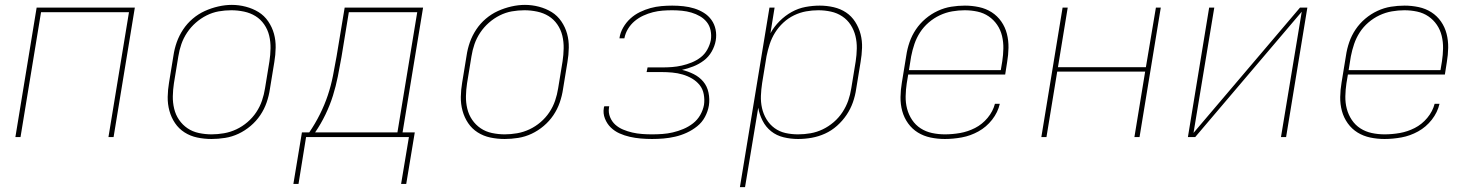

<svg xmlns="http://www.w3.org/2000/svg" viewBox="-20 -561 6040 786"><path d="M43 0 130 -530H532L445 0H424L508 -511H148L64 0Z M846 8Q816 8 787.5 2Q759 -4 735.5 -19Q712 -34 696.5 -57Q681 -80 673.5 -107.5Q666 -135 666.5 -164.5Q667 -194 672 -223L690 -333Q694 -361 703.5 -388Q713 -415 729.5 -440Q746 -465 769 -484.5Q792 -504 818.5 -516Q845 -528 873.5 -534.5Q902 -541 929 -541Q958 -541 986.5 -533.5Q1015 -526 1038.5 -511.5Q1062 -497 1078 -473.5Q1094 -450 1101.5 -423Q1109 -396 1108.5 -366Q1108 -336 1103 -307L1085 -197Q1081 -169 1071.5 -141.5Q1062 -114 1045.5 -89.5Q1029 -65 1006 -45.5Q983 -26 956.5 -13.5Q930 -1 901.5 3.5Q873 8 846 8ZM846 -11Q871 -11 897 -15.5Q923 -20 947.5 -31.5Q972 -43 993 -61Q1014 -79 1029 -101.5Q1044 -124 1052.5 -149Q1061 -174 1065 -200L1083 -310Q1087 -336 1087.5 -363Q1088 -390 1082 -415Q1076 -440 1061.5 -461Q1047 -482 1026 -495Q1005 -508 979 -513.5Q953 -519 927 -519Q901 -519 875.5 -514.5Q850 -510 826 -498Q802 -486 781.5 -468Q761 -450 746 -427.5Q731 -405 722.5 -380.5Q714 -356 710 -330L692 -220Q688 -194 687.5 -167.5Q687 -141 693 -116Q699 -91 713 -70.5Q727 -50 747.5 -36Q768 -22 794 -16.5Q820 -11 846 -11Z M1181 192 1216 -19H1246Q1270 -54 1289.5 -93Q1309 -132 1322 -171Q1335 -210 1343 -250.5Q1351 -291 1358 -331L1391 -530H1712L1628 -19H1678L1643 192H1622L1654 0H1233L1202 192ZM1270 -19H1607L1688 -511H1408L1378 -328Q1371 -288 1363 -248Q1355 -208 1343 -169.5Q1331 -131 1312.5 -92.5Q1294 -54 1270 -19Z M2046 8Q2016 8 1987.5 2Q1959 -4 1935.5 -19Q1912 -34 1896.5 -57Q1881 -80 1873.5 -107.5Q1866 -135 1866.5 -164.5Q1867 -194 1872 -223L1890 -333Q1894 -361 1903.5 -388Q1913 -415 1929.5 -440Q1946 -465 1969 -484.5Q1992 -504 2018.5 -516Q2045 -528 2073.5 -534.5Q2102 -541 2129 -541Q2158 -541 2186.5 -533.5Q2215 -526 2238.5 -511.5Q2262 -497 2278 -473.5Q2294 -450 2301.5 -423Q2309 -396 2308.5 -366Q2308 -336 2303 -307L2285 -197Q2281 -169 2271.5 -141.5Q2262 -114 2245.5 -89.5Q2229 -65 2206 -45.5Q2183 -26 2156.5 -13.5Q2130 -1 2101.5 3.5Q2073 8 2046 8ZM2046 -11Q2071 -11 2097 -15.5Q2123 -20 2147.5 -31.5Q2172 -43 2193 -61Q2214 -79 2229 -101.5Q2244 -124 2252.5 -149Q2261 -174 2265 -200L2283 -310Q2287 -336 2287.5 -363Q2288 -390 2282 -415Q2276 -440 2261.5 -461Q2247 -482 2226 -495Q2205 -508 2179 -513.5Q2153 -519 2127 -519Q2101 -519 2075.5 -514.5Q2050 -510 2026 -498Q2002 -486 1981.5 -468Q1961 -450 1946 -427.5Q1931 -405 1922.5 -380.5Q1914 -356 1910 -330L1892 -220Q1888 -194 1887.5 -167.5Q1887 -141 1893 -116Q1899 -91 1913 -70.5Q1927 -50 1947.5 -36Q1968 -22 1994 -16.5Q2020 -11 2046 -11Z M2649 8Q2626 8 2603 6Q2580 4 2558 -1Q2536 -6 2516 -15Q2496 -24 2480.5 -39Q2465 -54 2456.5 -75.5Q2448 -97 2452 -119Q2452 -121 2452.5 -122.5Q2453 -124 2454 -126H2474Q2474 -124 2473.5 -123Q2473 -122 2473 -120Q2470 -100 2477.5 -81.5Q2485 -63 2499 -50.5Q2513 -38 2531 -30.5Q2549 -23 2568.5 -18.5Q2588 -14 2608.5 -12.5Q2629 -11 2649 -11Q2670 -11 2691.5 -12.5Q2713 -14 2734.5 -19Q2756 -24 2777.5 -33Q2799 -42 2817 -56Q2835 -70 2846.5 -90Q2858 -110 2862 -132Q2865 -153 2861 -175Q2857 -197 2844 -213Q2831 -229 2813 -239.5Q2795 -250 2774.5 -256Q2754 -262 2732 -264Q2710 -266 2688 -266H2627L2631 -285H2691Q2711 -285 2731 -286.5Q2751 -288 2771 -292.5Q2791 -297 2811 -305Q2831 -313 2848 -326Q2865 -339 2875.5 -358Q2886 -377 2890 -397Q2893 -417 2889 -436.5Q2885 -456 2873.5 -470.5Q2862 -485 2845.5 -494.5Q2829 -504 2810.5 -509.5Q2792 -515 2772 -517Q2752 -519 2732 -519Q2712 -519 2692.5 -517.5Q2673 -516 2653 -511Q2633 -506 2613.5 -497Q2594 -488 2578 -474.5Q2562 -461 2551 -443Q2540 -425 2536 -404Q2536 -404 2536 -404Q2536 -404 2536 -404H2516Q2516 -404 2516 -404.5Q2516 -405 2516 -405Q2519 -427 2531 -448Q2543 -469 2560.5 -485Q2578 -501 2599.5 -511.5Q2621 -522 2643 -528Q2665 -534 2687.5 -536Q2710 -538 2732 -538Q2755 -538 2778 -535.5Q2801 -533 2822 -526.5Q2843 -520 2861.5 -508.5Q2880 -497 2892.5 -479.5Q2905 -462 2909.5 -440Q2914 -418 2910 -395Q2906 -372 2893.5 -350Q2881 -328 2861 -313Q2841 -298 2818 -289Q2795 -280 2772 -275Q2797 -269 2820 -257.5Q2843 -246 2859 -227Q2875 -208 2880.5 -181.5Q2886 -155 2882 -129Q2878 -105 2866 -82.5Q2854 -60 2834 -44Q2814 -28 2791 -17.5Q2768 -7 2744 -1.5Q2720 4 2696.5 6Q2673 8 2649 8Z M3009 205 3130 -530H3151L3134 -425Q3149 -452 3171.5 -474.5Q3194 -497 3221 -512Q3248 -527 3277.5 -532.5Q3307 -538 3336 -538Q3365 -538 3393 -531.5Q3421 -525 3443.5 -510Q3466 -495 3481 -471.5Q3496 -448 3503 -421Q3510 -394 3509 -365Q3508 -336 3503 -307L3485 -197Q3481 -169 3471.5 -142Q3462 -115 3445.5 -90.5Q3429 -66 3406.5 -46Q3384 -26 3357.5 -14Q3331 -2 3303 3Q3275 8 3247 8Q3217 8 3188 1Q3159 -6 3137 -23.5Q3115 -41 3102 -66.5Q3089 -92 3084 -120L3030 205ZM3247 -11Q3273 -11 3298.5 -15.5Q3324 -20 3348 -31.5Q3372 -43 3393 -61Q3414 -79 3429 -102Q3444 -125 3452.5 -149.5Q3461 -174 3465 -200L3483 -310Q3487 -336 3487.5 -362.5Q3488 -389 3482 -413.5Q3476 -438 3462.5 -459Q3449 -480 3428 -494Q3407 -508 3381.5 -513.5Q3356 -519 3330 -519Q3305 -519 3280 -514.5Q3255 -510 3231 -498.5Q3207 -487 3187 -468.5Q3167 -450 3153 -427.5Q3139 -405 3131 -380.5Q3123 -356 3118 -331L3100 -221Q3096 -195 3095 -169Q3094 -143 3099.5 -118.5Q3105 -94 3118 -72.5Q3131 -51 3151 -36.5Q3171 -22 3195.5 -16.5Q3220 -11 3247 -11Z M3848 8Q3818 8 3789.5 2Q3761 -4 3737.5 -18.5Q3714 -33 3697.5 -56Q3681 -79 3673.5 -106.5Q3666 -134 3666.5 -164Q3667 -194 3672 -223L3690 -333Q3694 -361 3703.5 -388.5Q3713 -416 3729.5 -440.5Q3746 -465 3769 -484.5Q3792 -504 3819 -516.5Q3846 -529 3874 -533.5Q3902 -538 3930 -538Q3959 -538 3987.5 -532Q4016 -526 4039.5 -511Q4063 -496 4079 -473Q4095 -450 4102 -422.5Q4109 -395 4108.5 -365.5Q4108 -336 4103 -307L4095 -256H3698L3692 -220Q3688 -194 3687.5 -167Q3687 -140 3693.5 -115.5Q3700 -91 3714 -70Q3728 -49 3749 -35.5Q3770 -22 3795.5 -16.5Q3821 -11 3848 -11Q3879 -11 3910.5 -16.5Q3942 -22 3971.5 -37Q4001 -52 4023 -78.5Q4045 -105 4053 -136H4073Q4065 -101 4041.5 -71Q4018 -41 3985.5 -23Q3953 -5 3917.5 1.5Q3882 8 3848 8ZM3701 -274H4077L4083 -310Q4087 -336 4087.5 -362.5Q4088 -389 4082 -414Q4076 -439 4062 -459.5Q4048 -480 4027.5 -494Q4007 -508 3981.5 -513.5Q3956 -519 3929 -519Q3904 -519 3878 -514.5Q3852 -510 3827.5 -498.5Q3803 -487 3782 -469Q3761 -451 3746.5 -428.5Q3732 -406 3723.5 -381Q3715 -356 3710 -330Z M4243 0 4330 -530H4351L4311 -286H4671L4712 -530H4732L4645 0H4624L4668 -268H4308L4264 0Z M4843 0 4930 -530H4951L4866 -17L5302 -530H5332L5245 0H5224L5309 -513L4873 0Z M5648 8Q5618 8 5589.5 2Q5561 -4 5537.5 -18.5Q5514 -33 5497.5 -56Q5481 -79 5473.5 -106.5Q5466 -134 5466.5 -164Q5467 -194 5472 -223L5490 -333Q5494 -361 5503.5 -388.5Q5513 -416 5529.5 -440.5Q5546 -465 5569 -484.5Q5592 -504 5619 -516.5Q5646 -529 5674 -533.5Q5702 -538 5730 -538Q5759 -538 5787.5 -532Q5816 -526 5839.5 -511Q5863 -496 5879 -473Q5895 -450 5902 -422.5Q5909 -395 5908.5 -365.5Q5908 -336 5903 -307L5895 -256H5498L5492 -220Q5488 -194 5487.5 -167Q5487 -140 5493.5 -115.5Q5500 -91 5514 -70Q5528 -49 5549 -35.5Q5570 -22 5595.5 -16.5Q5621 -11 5648 -11Q5679 -11 5710.5 -16.5Q5742 -22 5771.5 -37Q5801 -52 5823 -78.5Q5845 -105 5853 -136H5873Q5865 -101 5841.5 -71Q5818 -41 5785.5 -23Q5753 -5 5717.5 1.5Q5682 8 5648 8ZM5501 -274H5877L5883 -310Q5887 -336 5887.5 -362.5Q5888 -389 5882 -414Q5876 -439 5862 -459.5Q5848 -480 5827.5 -494Q5807 -508 5781.5 -513.5Q5756 -519 5729 -519Q5704 -519 5678 -514.5Q5652 -510 5627.5 -498.5Q5603 -487 5582 -469Q5561 -451 5546.5 -428.5Q5532 -406 5523.5 -381Q5515 -356 5510 -330Z"/></svg>

Font: Iosevka Curly ThExObl
Style: Regular
Weight: 100
Width: 7
Italic angle: -9°
Monospace: yes
Designer: Belleve Invis
Foundry: Belleve Invis
Version: Version 11.1.0; ttfautohint (v1.8.3)